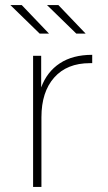

<svg xmlns="http://www.w3.org/2000/svg" viewBox="-20 -740 428 760"><path d="M111 0V-519H143V-394Q166 -456 217 -489.5Q268 -523 345 -523V-490Q338 -490 336 -490Q245 -490 194.5 -433Q144 -376 144 -276V0ZM282 -607 166 -720H211L319 -607ZM137 -607 21 -720H66L174 -607Z"/></svg>

Font: Montserrat ExtraLight
Style: Regular
Weight: 200
Designer: Julieta Ulanovsky
Foundry: Julieta Ulanovsky
Version: Version 9.000; ttfautohint (v1.8.4.7-5d5b)